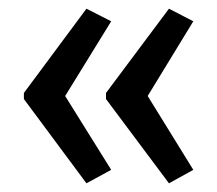

<svg xmlns="http://www.w3.org/2000/svg" viewBox="-20 -485 500 442"><path d="M35 -271V-257L179 -63L236 -94L130 -264L236 -436L179 -465ZM224 -271V-257L369 -63L425 -94L320 -264L425 -436L369 -465Z"/></svg>

Font: Noto Sans Ethiopic ExtCond
Style: Regular
Weight: 400
Width: 2
Designer: Monotype Design Team
Foundry: Monotype Imaging Inc.
Version: Version 2.102